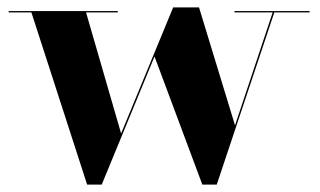

<svg xmlns="http://www.w3.org/2000/svg" viewBox="-20 -490 866 520"><path d="M308 -128.5 449 -470H519L616.5 -150.5L718.5 -456.5H615V-460H818.5V-456.5H723L567 10H528L398.5 -337L255.5 10H216L65 -456.5H3.5V-460H299V-456.5H213Z"/></svg>

Font: Bodoni* 48pt
Style: Bold
Weight: 700
Version: Version 2.3